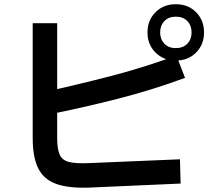

<svg xmlns="http://www.w3.org/2000/svg" viewBox="-20 -853 1040 910"><path d="M833 -98 836 17 406 36Q305 40 246 18.5Q187 -3 161 -55.5Q135 -108 135 -199V-743H251V-199Q251 -148 262.5 -121Q274 -94 306.5 -85.5Q339 -77 403 -80ZM205 -309 190 -417Q353 -453 509 -493.5Q665 -534 816 -590L857 -484Q700 -426 537 -384.5Q374 -343 205 -309ZM813 -566Q755 -566 717 -604Q679 -642 679 -699Q679 -757 717 -795Q755 -833 813 -833Q872 -833 909.5 -795Q947 -757 947 -699Q947 -642 909.5 -604Q872 -566 813 -566ZM813 -625Q848 -625 868 -646Q888 -667 888 -699Q888 -732 868 -753Q848 -774 813 -774Q779 -774 759 -753Q739 -732 739 -699Q739 -667 759 -646Q779 -625 813 -625Z"/></svg>

Font: Murecho Thin Medium
Style: Regular
Weight: 500
Version: Version 1.010